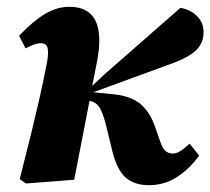

<svg xmlns="http://www.w3.org/2000/svg" viewBox="-20 -529 618 564"><path d="M38 -3Q58 -81 71.5 -136.5Q85 -192 95.5 -238Q106 -284 116 -335Q123 -367 120.5 -384.5Q118 -402 101 -402Q90 -402 79.5 -398Q69 -394 55 -387L36 -424Q77 -467 112 -488Q147 -509 184 -509Q296 -509 265 -348L251 -277L285 -309L510 -506Q539 -501 558.5 -482Q578 -463 578 -434Q578 -401 553.5 -379Q529 -357 470 -337L254 -258L304 -253Q360 -249 389.5 -226Q419 -203 435 -158L449 -118Q457 -93 466 -85.5Q475 -78 488 -78Q499 -78 511 -86Q523 -94 537 -107L565 -72Q537 -33 500 -9Q463 15 418 15Q375 15 349.5 -7Q324 -29 310 -85L292 -159Q282 -199 272 -214Q262 -229 243 -233L198 -1L56 10Z"/></svg>

Font: Source Serif 4 SmText
Style: Bold Italic
Weight: 700
Italic angle: -12°
Designer: Frank Grießhammer
Foundry: Adobe
Version: Version 4.005;hotconv 1.1.0;makeotfexe 2.6.0